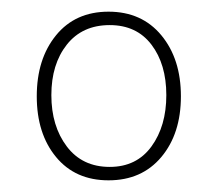

<svg xmlns="http://www.w3.org/2000/svg" viewBox="-20 -744 372 329"><path d="M166 -435Q109 -435 76 -475Q43 -515 43 -579Q43 -643 76 -683.5Q109 -724 166 -724Q223 -724 256.5 -683.5Q290 -643 290 -579Q290 -515 256.5 -475Q223 -435 166 -435ZM168 -458Q214 -458 239.5 -493Q265 -528 265 -581Q265 -634 239.5 -667.5Q214 -701 168 -701Q121 -701 94.5 -667.5Q68 -634 68 -581Q68 -528 94.5 -493Q121 -458 168 -458Z"/></svg>

Font: Noto Serif Sinhala Condensed Thin
Style: Regular
Weight: 100
Width: 3
Designer: Jelle Bosma - Monotype Design Team
Foundry: Monotype Imaging Inc.
Version: Version 2.007; ttfautohint (v1.8.4.7-5d5b)